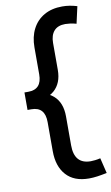

<svg xmlns="http://www.w3.org/2000/svg" viewBox="-110 -864 663 1146"><g transform="rotate(-10 221.5 -290.5)"><path d="M353 -704Q307.5 -704 284.8 -678Q262 -652 262 -605.5V-442.5Q262 -361.5 213 -318.8Q164 -276 66 -276V-344Q148 -344 148 -435V-598Q148 -662.5 172.8 -710.2Q197.5 -758 243.5 -784.2Q289.5 -810.5 353 -810.5Q376.5 -810.5 398 -807Q419.5 -803.5 443 -796.5L420 -694Q400 -699.5 382.2 -701.8Q364.5 -704 353 -704ZM42.5 -344H66V-238H42.5ZM361.5 129Q373 129 388 127.2Q403 125.5 420 121.5L442.5 214.5Q411 221 384.2 224.8Q357.5 228.5 333.5 228.5Q243.5 228.5 195.8 175.5Q148 122.5 148 30V-145.5Q148 -192 127.5 -215Q107 -238 66 -238V-329.5Q164 -329.5 213 -286.8Q262 -244 262 -160.5V15.5Q262 129 361.5 129Z"/></g></svg>

Font: Hepta Slab SemiBold
Style: Regular
Weight: 600
Designer: Michael LaGattuta
Foundry: Michael LaGattuta
Version: Version 1.102